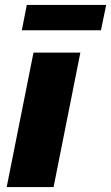

<svg xmlns="http://www.w3.org/2000/svg" viewBox="-20 -754 448 774"><path d="M7 0 115 -542H304L196 0ZM68 -632 88 -734H408L387 -632Z"/></svg>

Font: Montserrat ExtraBold
Style: Italic
Weight: 800
Italic angle: -11.3°
Designer: Julieta Ulanovsky
Foundry: Julieta Ulanovsky
Version: Version 9.000; ttfautohint (v1.8.4.7-5d5b)